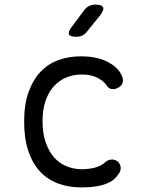

<svg xmlns="http://www.w3.org/2000/svg" viewBox="-20 -805 640 835"><path d="M85 -275Q85 -352 104.5 -405.5Q124 -459 157 -493.5Q190 -528 235 -544Q280 -560 331 -560Q367 -560 395.5 -554Q424 -548 445 -537.5Q466 -527 481 -514Q496 -501 504 -487Q518 -464 514 -448Q510 -432 495 -424Q479 -415 464.5 -418Q450 -421 442 -436Q430 -453 403 -467Q376 -481 335 -481Q299 -481 268 -468Q237 -455 214 -429.5Q191 -404 178 -366.5Q165 -329 165 -277Q165 -227 178 -188Q191 -149 213.5 -122.5Q236 -96 268 -82.5Q300 -69 337 -69Q365 -69 392.5 -76Q420 -83 436 -98Q447 -109 463 -111Q479 -113 494 -101Q499 -95 502 -88Q505 -81 505 -73Q505 -65 500.5 -56Q496 -47 487 -37Q475 -22 457.5 -13Q440 -4 420.5 1Q401 6 378.5 8Q356 10 332 10Q278 10 232.5 -7Q187 -24 154.5 -58.5Q122 -93 103.5 -147.5Q85 -202 85 -275ZM313 -645Q285 -645 280 -655.5Q275 -666 292 -688L347 -762Q356 -773 367.5 -779Q379 -785 394 -785Q422 -785 428 -774Q434 -763 416 -739L357 -666Q349 -656 338 -650.5Q327 -645 313 -645Z"/></svg>

Font: Maple Mono Light
Style: Regular
Weight: 300
Monospace: yes
Designer: subframe7536
Version: Version 7.000